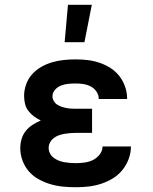

<svg xmlns="http://www.w3.org/2000/svg" viewBox="-20 -777 640 805"><path d="M298 8Q271 8 244.5 5.5Q218 3 192.5 -4.5Q167 -12 143 -25Q119 -38 101.5 -58Q84 -78 74.5 -103.5Q65 -129 65 -156Q65 -175 70.5 -194Q76 -213 88 -228Q100 -243 116.5 -253.5Q133 -264 151 -272Q136 -279 122.5 -289Q109 -299 99 -312Q89 -325 85 -341.5Q81 -358 81 -375Q81 -399 89.5 -423Q98 -447 114.5 -465.5Q131 -484 153 -496.5Q175 -509 199 -516Q223 -523 248 -525.5Q273 -528 297 -528Q323 -528 348 -525Q373 -522 397 -514Q421 -506 443 -492Q465 -478 480.5 -458Q496 -438 504.5 -413.5Q513 -389 513 -364V-362H394V-363Q394 -379 384.5 -393Q375 -407 360.5 -414.5Q346 -422 330 -424.5Q314 -427 297 -427Q282 -427 266.5 -425.5Q251 -424 236.5 -418.5Q222 -413 211 -401Q200 -389 200 -373Q200 -363 205.5 -353.5Q211 -344 219.5 -338.5Q228 -333 238 -329.5Q248 -326 258.5 -324Q269 -322 279.5 -321.5Q290 -321 300 -321H366V-220H300Q288 -220 275.5 -219Q263 -218 251 -216Q239 -214 227.5 -210Q216 -206 206 -198.5Q196 -191 190 -180Q184 -169 184 -157Q184 -145 189.5 -134Q195 -123 205 -115.5Q215 -108 226.5 -103.5Q238 -99 249.5 -97Q261 -95 273.5 -94Q286 -93 298 -93Q316 -93 334.5 -95.5Q353 -98 369.5 -106Q386 -114 398 -129.5Q410 -145 410 -163H529Q529 -136 519.5 -110.5Q510 -85 493 -64Q476 -43 453 -29Q430 -15 404 -6.5Q378 2 351.5 5Q325 8 298 8ZM251 -600 265 -757H365L334 -600Z"/></svg>

Font: Iosevka Fixed Extended
Style: Bold
Weight: 700
Width: 7
Monospace: yes
Designer: Belleve Invis
Foundry: Belleve Invis
Version: Version 24.1.1; ttfautohint (v1.8.4)